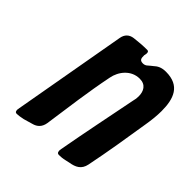

<svg xmlns="http://www.w3.org/2000/svg" viewBox="-159 -678 786 786"><g transform="rotate(45 234.0 -285.5)"><path d="M57 -4C66 -4 77 -6 92 -9C107 -13 119 -17 130 -20C154 -26 168 -41 172 -66C187 -171 200 -274 221 -378C229 -421 262 -462 311 -462C346 -462 359 -437 359 -408C359 -397 358 -390 355 -379C332 -262 308 -147 287 -30C287 -29 287 -29 287 -28L286 -24C286 -15 287 -7 298 -7C309 -7 320 -8 332 -11L350 -15C381 -20 404 -31 411 -65C430 -158 445 -252 460 -347C465 -377 468 -405 468 -431C468 -503 448 -558 367 -558C340 -558 326 -549 314 -538C307 -533 302 -528 297 -524C291 -518 284 -515 276 -515C256 -515 256 -527 256 -542C256 -543 256 -543 256 -544L257 -546C257 -547 257 -547 257 -548C258 -550 258 -553 258 -557C258 -564 255 -567 249 -567C225 -567 200 -565 176 -562C153 -559 139 -545 135 -522L47 -25C47 -24 47 -24 47 -23L46 -19C46 -11 47 -4 57 -4Z"/></g></svg>

Font: Bangerz
Style: Regular
Weight: 400
Designer: vernon adams
Foundry: Vernon Adams
Version: Version 2.10;December 28, 2023;FontCreator 13.0.0.2683 64-bi